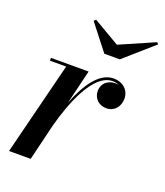

<svg xmlns="http://www.w3.org/2000/svg" viewBox="-129 -780 744 867"><g transform="rotate(20 242.5 -346.0)"><path d="M310 -617.5 183.5 -691.5 174.5 -683 270.5 -560H345L485 -683L477 -690.5ZM128.5 -446.5 16.5 0H120.5L163 -176C194.5 -293.5 257 -456.5 348.5 -456.5C360.5 -456.5 371.5 -454 380.5 -450C375 -451 369.5 -451.5 363.5 -451.5C325.5 -451.5 300 -426.5 300 -392.5C300 -356.5 326.5 -331.5 363 -331.5C401 -331.5 425.5 -361.5 425.5 -399.5C425.5 -440 395 -469.5 348.5 -469.5C280 -469.5 228 -389 192 -296.5L231.5 -460H50.5V-446.5Z"/></g></svg>

Font: Bodoni* 16pt Medium
Style: Italic
Weight: 500
Italic angle: -13°
Version: Version 2.3